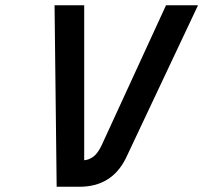

<svg xmlns="http://www.w3.org/2000/svg" viewBox="-20 -712 775 732"><path d="M735 -692 459 -107Q405 0 283 0H196L188 -692H301V-101Q321 -103 337 -115.5Q353 -128 367 -157L613 -692Z"/></svg>

Font: Panefresco 750wt
Style: Italic
Weight: 750
Foundry: Campivisivi & Chank Co
Version: Version 1.000